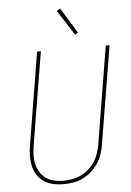

<svg xmlns="http://www.w3.org/2000/svg" viewBox="-63 -1007 726 1061"><g transform="rotate(-5 300.0 -476.5)"><path d="M246 8Q217 8 189.5 2Q162 -4 139.5 -18.5Q117 -33 102 -55.5Q87 -78 80.5 -105Q74 -132 74 -160.5Q74 -189 79 -218L164 -735H185L99 -215Q95 -189 94.5 -163.5Q94 -138 100 -114Q106 -90 119 -69.5Q132 -49 151.5 -35.5Q171 -22 196 -16.5Q221 -11 247 -11Q271 -11 295.5 -15.5Q320 -20 344 -31Q368 -42 388 -60Q408 -78 422 -100Q436 -122 444 -146Q452 -170 456 -194L545 -735H566L476 -191Q472 -165 463 -138.5Q454 -112 438 -88Q422 -64 400.5 -45Q379 -26 353 -13.5Q327 -1 299.5 3.5Q272 8 246 8ZM381 -810 292 -949 311 -961 398 -820Z"/></g></svg>

Font: Iosevka Aile Thin Oblique
Style: Regular
Weight: 100
Italic angle: -9°
Designer: Belleve Invis
Foundry: Belleve Invis
Version: Version 31.1.0; ttfautohint (v1.8.4)